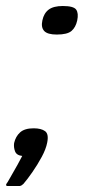

<svg xmlns="http://www.w3.org/2000/svg" viewBox="-35 -507 287 639"><path d="M222 -439Q217 -416 203 -404Q189 -392 154 -392Q123 -392 112 -404Q101 -416 106 -439Q111 -463 127 -475Q143 -487 174 -487Q210 -487 218.5 -475Q227 -463 222 -439ZM122 -32Q118 -11 104 15Q90 41 73 65.5Q56 90 43 105Q37 111 31 112Q22 112 11 112Q0 112 -11 112Q-15 111 -15 108.5Q-15 106 -9 98Q-4 89 5 73.5Q14 58 23.5 41Q33 24 39 12Q20 10 15 -3.5Q10 -17 12 -31Q17 -53 32 -66.5Q47 -80 77 -80Q102 -80 115 -70.5Q128 -61 122 -32Z"/></svg>

Font: Glory Thin SemiBold
Style: Italic
Weight: 600
Italic angle: -12°
Version: Version 1.011